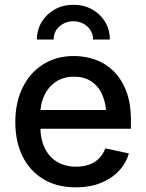

<svg xmlns="http://www.w3.org/2000/svg" viewBox="-20 -789 623 820"><path d="M304.2 11.2Q224.1 11.2 166 -23.4Q107.9 -58.1 76.7 -120.8Q45.4 -183.6 45.4 -267.6Q45.4 -351.1 76.4 -414.6Q107.4 -478 163.8 -513.9Q220.2 -549.8 295.4 -549.8Q343.3 -549.8 387 -534.2Q430.7 -518.6 464.8 -485.4Q499 -452.1 519 -400.4Q539.1 -348.6 539.1 -276.4V-239.3H104V-319.3H483.9L434.1 -293Q434.1 -342.8 418.2 -380.9Q402.3 -418.9 371.8 -440.2Q341.3 -461.4 295.9 -461.4Q250.5 -461.4 218.5 -439.7Q186.5 -418 169.4 -382.1Q152.3 -346.2 152.3 -303.2V-250Q152.3 -194.8 171.4 -156Q190.4 -117.2 224.9 -97.2Q259.3 -77.1 305.2 -77.1Q335.9 -77.1 360.6 -85.9Q385.3 -94.7 402.8 -112.3Q420.4 -129.9 429.7 -155.3L530.3 -133.8Q518.1 -90.8 486.8 -58.1Q455.6 -25.4 409.2 -7.1Q362.8 11.2 304.2 11.2ZM293.5 -768.6Q338.4 -768.6 373.5 -748.8Q408.7 -729 429 -695.6Q449.2 -662.1 449.2 -620.1H377.4Q377.4 -654.3 352.5 -676.3Q327.6 -698.2 293.5 -698.2Q259.3 -698.2 234.1 -676.3Q209 -654.3 209 -620.1H137.7Q137.7 -662.1 158.2 -695.6Q178.7 -729 213.9 -748.8Q249 -768.6 293.5 -768.6Z"/></svg>

Font: Inter 16pt Medium
Style: Regular
Weight: 500
Version: Version 4.001;git-66647c0bb